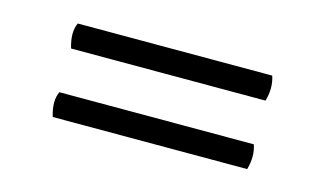

<svg xmlns="http://www.w3.org/2000/svg" viewBox="-39 -568 631 373"><g transform="rotate(15 276.0 -381.0)"><path d="M472.2 -424.8H81.1Q71.8 -455.1 81.1 -475.1H472.2Q480 -452.1 472.2 -424.8ZM472.2 -287.1H81.1Q71.8 -317.4 81.1 -336.9H472.2Q480 -314.5 472.2 -287.1Z"/></g></svg>

Font: Adamina
Style: Regular
Weight: 400
Designer: Cyreal (www.cyreal.org)
Foundry: Cyreal (www.cyreal.org)
Version: Version 1.010